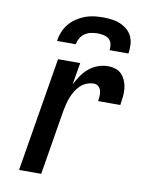

<svg xmlns="http://www.w3.org/2000/svg" viewBox="-84 -801 667 862"><g transform="rotate(10 250.0 -370.0)"><path d="M63 0 149 -520H250L233 -420Q244 -441 257.5 -461Q271 -481 289.5 -496.5Q308 -512 330.5 -520Q353 -528 376 -528Q394 -528 411 -522.5Q428 -517 439.5 -504Q451 -491 457.5 -474.5Q464 -458 465.5 -440Q467 -422 465 -403.5Q463 -385 460 -366H359Q361 -378 361.5 -390.5Q362 -403 359 -414Q356 -425 347.5 -432.5Q339 -440 327 -440Q311 -440 295 -434Q279 -428 266.5 -416Q254 -404 245 -389.5Q236 -375 230 -359.5Q224 -344 220 -328.5Q216 -313 213 -297L164 0ZM130 -600Q133 -620 141 -640.5Q149 -661 163 -678Q177 -695 195.5 -707.5Q214 -720 234 -727.5Q254 -735 275 -737.5Q296 -740 316 -740Q336 -740 356 -737.5Q376 -735 394 -727.5Q412 -720 426.5 -707.5Q441 -695 449 -678Q457 -661 458 -640.5Q459 -620 456 -600H370Q372 -614 369 -628Q366 -642 356 -650.5Q346 -659 332 -662Q318 -665 304 -665Q290 -665 275 -662Q260 -659 247 -650.5Q234 -642 226 -628Q218 -614 216 -600Z"/></g></svg>

Font: Iosevka Semibold
Style: Italic
Weight: 600
Italic angle: -9°
Monospace: yes
Designer: Belleve Invis
Foundry: Belleve Invis
Version: Version 32.5.0; ttfautohint (v1.8.4)